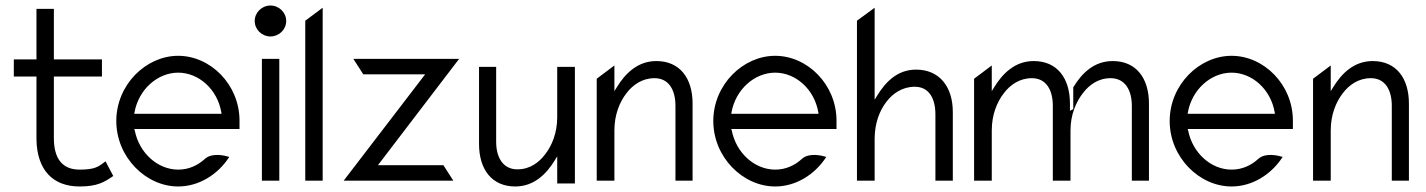

<svg xmlns="http://www.w3.org/2000/svg" viewBox="-20 -664 5163 695"><path d="M112 -387V-159C114 -49 171 11 268 11C333 11 358 -5 390 -27L362 -80C337 -61 325 -50 268 -50C204 -50 175 -92 175 -164V-387H349V-449H175V-632H112V-449H30V-387Z M625 11C699 11 768 -31 810 -96C794 -101 749 -112 723 -90C696 -65 663 -50 625 -50C551 -50 484 -110 468 -191L466 -197H847V-227C847 -358 742 -462 625 -462C508 -462 401 -357 401 -226C401 -95 508 11 625 11ZM467 -258C482 -340 550 -401 625 -401C700 -401 767 -340 781 -258L782 -252H466Z M959 -532C990 -532 1016 -557 1016 -588C1016 -619 990 -644 959 -644C928 -644 902 -619 902 -588C902 -557 928 -532 959 -532ZM991 -10V-451H928V-10Z M1148 -10V-636L1085 -589V-10Z M1621 -10 1585 -66H1348L1642 -451H1259L1295 -395H1519L1224 -10Z M1845 11C1913 11 1958 -34 1989 -85L1997 -98V0H2061V-422H1997V-240C1997 -183 1978 -137 1953 -105C1931 -76 1898 -51 1853 -51C1800 -51 1776 -95 1776 -151V-422H1714V-143C1714 -50 1761 11 1845 11Z M2204 -10V-192C2204 -249 2223 -295 2248 -327C2270 -356 2304 -381 2349 -381C2402 -381 2425 -337 2425 -281V-10H2487V-289C2487 -382 2440 -443 2356 -443C2288 -443 2243 -398 2212 -347L2204 -334V-427L2140 -379V-10Z M2786 11C2860 11 2929 -31 2971 -96C2955 -101 2910 -112 2884 -90C2857 -65 2824 -50 2786 -50C2712 -50 2645 -110 2629 -191L2627 -197H3008V-227C3008 -358 2903 -462 2786 -462C2669 -462 2562 -357 2562 -226C2562 -95 2669 11 2786 11ZM2628 -258C2643 -340 2711 -401 2786 -401C2861 -401 2928 -340 2942 -258L2943 -252H2627Z M3146 -10V-161C3146 -218 3164 -264 3189 -296C3211 -325 3246 -350 3291 -350C3344 -350 3366 -306 3366 -250V-10H3429V-258C3429 -351 3380 -412 3296 -412C3228 -412 3185 -367 3154 -316L3146 -303V-636L3082 -589V-10Z M3570 -10V-192C3570 -249 3589 -295 3614 -327C3636 -356 3670 -381 3715 -381C3768 -381 3791 -337 3791 -281V-10H3855V-192C3855 -249 3875 -295 3900 -327C3922 -356 3955 -381 4000 -381C4053 -381 4077 -337 4077 -281V-10H4139V-289C4139 -382 4092 -443 4008 -443C3940 -443 3896 -399 3865 -348V-269L3853 -263V-289C3853 -382 3806 -443 3722 -443C3654 -443 3609 -398 3578 -347L3570 -334V-427L3506 -379V-10Z M4438 11C4512 11 4581 -31 4623 -96C4607 -101 4562 -112 4536 -90C4509 -65 4476 -50 4438 -50C4364 -50 4297 -110 4281 -191L4279 -197H4660V-227C4660 -358 4555 -462 4438 -462C4321 -462 4214 -357 4214 -226C4214 -95 4321 11 4438 11ZM4280 -258C4295 -340 4363 -401 4438 -401C4513 -401 4580 -340 4594 -258L4595 -252H4279Z M4797 -10V-192C4797 -249 4816 -295 4841 -327C4863 -356 4897 -381 4942 -381C4995 -381 5018 -337 5018 -281V-10H5080V-289C5080 -382 5033 -443 4949 -443C4881 -443 4836 -398 4805 -347L4797 -334V-427L4733 -379V-10Z"/></svg>

Font: Charger Pro
Style: LitNar
Weight: 300
Designer: Jasper
Foundry: Cannot Into Space Fonts
Version: Version 1.09